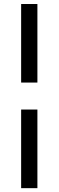

<svg xmlns="http://www.w3.org/2000/svg" viewBox="-20 -791 299 980"><path d="M87.9 -369.6V-770.5H170.9V-369.6ZM87.9 169.4V-231.9H170.9V169.4Z"/></svg>

Font: Lato-SemiBold
Style: Regular
Weight: 500
Designer: Lukasz Dziedzic with Adam Twardoch and Botio Nikoltchev
Foundry: tyPoland Lukasz Dziedzic
Version: ""